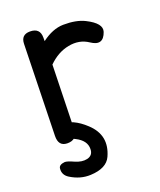

<svg xmlns="http://www.w3.org/2000/svg" viewBox="-137 -620 753 904"><g transform="rotate(-20 240.0 -167.5)"><path d="M75.7 -54.7Q80.6 -73.7 107.9 -74.7Q169.4 -77.1 231 -19Q306.2 50.8 263.2 145.5Q240.7 194.8 160.6 198.2Q108.9 200.7 60.1 170.4Q30.8 152.3 34.7 120.1Q36.6 102.5 64.9 99.6Q76.7 98.6 109.4 113.3Q143.1 128.4 170.4 122.1Q200.7 114.7 200.7 83Q201.7 41 151.9 15.6Q128.4 3.4 100.1 -4.9Q64.9 -14.2 75.7 -54.7ZM122.1 -534.2Q171.9 -534.2 171.9 -485.8Q171.9 -477.1 171.9 -467.8Q226.6 -509.3 279.8 -510.3Q344.7 -511.2 386.7 -490.2Q460.9 -453.1 447.8 -413.6Q426.3 -351.1 370.1 -389.2Q326.2 -418.9 269.5 -407.7Q214.4 -397 168.5 -351.6L160.2 -31.2Q158.7 22 107.4 21Q63.5 20 64.9 -32.2L76.2 -488.8Q77.1 -534.2 122.1 -534.2Z"/></g></svg>

Font: Comic Relief LRS
Style: Regular
Weight: 400
Designer: Jeff Davis
Foundry: Loudifier
Version: Version 1.0